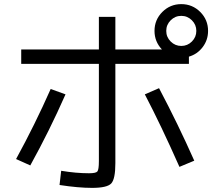

<svg xmlns="http://www.w3.org/2000/svg" viewBox="-20 -875 1040 932"><path d="M83 -635H460V-793H540V-635H766Q730 -673 730 -725Q730 -779 768 -817Q806 -855 860 -855Q914 -855 952 -817Q990 -779 990 -725Q990 -681 964 -646.5Q938 -612 897 -600V-565H540V-83Q540 -6 520 15.5Q500 37 427 37Q360 37 269 23L277 -46Q349 -34 412 -34Q445 -34 452.5 -42.5Q460 -51 460 -93V-565H83ZM226 -443 298 -417Q220 -240 127 -72L58 -103Q149 -269 226 -443ZM683 -417 752 -447Q844 -273 923 -95L851 -65Q762 -266 683 -417ZM911.5 -673.5Q933 -695 933 -725Q933 -755 911.5 -776.5Q890 -798 860 -798Q830 -798 808.5 -776.5Q787 -755 787 -725Q787 -695 808.5 -673.5Q830 -652 860 -652Q890 -652 911.5 -673.5Z"/></svg>

Font: M PLUS 1p
Style: Regular
Weight: 400
Version: Version 1.062